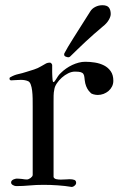

<svg xmlns="http://www.w3.org/2000/svg" viewBox="-20 -723 465 751"><path d="M107.9 -39.1V-306.6Q107.9 -321.3 107.7 -337.6Q107.4 -354 105.7 -368.2Q104 -382.3 100.3 -392.3Q96.7 -402.3 90.3 -405.3Q78.6 -410.6 61.5 -410.6Q50.3 -410.6 40.8 -409.7Q31.2 -408.7 23.4 -408.7Q21 -408.7 19 -410.6Q17.1 -412.6 17.1 -414.6Q17.1 -419.9 20.5 -420.9Q35.6 -429.7 51.3 -433.1Q66.9 -436.5 83.5 -441.9Q98.1 -446.3 113.3 -451.2Q128.4 -456.1 141.1 -463.9Q149.9 -468.3 157.2 -473.1Q164.6 -478 175.8 -478Q178.7 -478 181.4 -474.4Q184.1 -470.7 184.1 -468.8V-441.9Q184.1 -438 184.3 -432.6Q184.6 -427.2 184.8 -421.9Q185.1 -416.5 185.5 -411.9Q186 -407.2 186.5 -405.3Q187 -403.3 188 -402.3L188.5 -401.9Q191.4 -401.9 193.8 -405Q196.3 -408.2 199.5 -413.3Q202.6 -418.5 206.8 -424.8Q210.9 -431.2 217.8 -437.5Q227.1 -446.8 238.5 -454.8Q250 -462.9 262.5 -468.8Q274.9 -474.6 287.8 -478Q300.8 -481.4 313.5 -481.4Q332 -481.4 351.6 -478.3Q371.1 -475.1 387 -467Q402.8 -459 413.1 -444.3Q423.3 -429.7 423.3 -407.2Q423.3 -395 418.2 -384.8Q413.1 -374.5 404.5 -367.2Q396 -359.9 385 -355.7Q374 -351.6 362.3 -351.6Q354.5 -351.6 345.7 -354Q336.9 -356.4 334.5 -359.9Q319.3 -373.5 313.5 -397Q311 -410.2 310.3 -419.2Q309.6 -428.2 306.4 -433.3Q303.2 -438.5 295.9 -440.7Q288.6 -442.9 272.9 -442.9Q260.3 -442.9 246.8 -436.3Q233.4 -429.7 221.9 -419.4Q210.4 -409.2 202.1 -396.7Q193.8 -384.3 192.4 -372.6Q189.9 -361.8 189.7 -349.4Q189.5 -336.9 189.5 -323.7V-30.3Q192.4 -23.9 200.2 -22.2Q208 -20.5 217.8 -20.5Q220.7 -20.5 225.8 -20.8Q231 -21 236.6 -21.2Q242.2 -21.5 246.6 -21.7Q251 -22 252.4 -22Q263.7 -22 270.8 -19.3Q277.8 -16.6 277.8 -7.8Q277.8 -2 272.2 2.9Q266.6 7.8 261.2 8.3Q234.4 3.9 206.3 2Q178.2 0 150.4 0Q121.1 0 95.7 2.4Q70.3 4.9 43 4.9Q37.6 4.9 30.5 1Q23.4 -2.9 23.4 -9.3Q23.4 -13.2 25.9 -16.1Q28.3 -19 32 -20.8Q35.6 -22.5 39.3 -23.4Q43 -24.4 45.4 -24.4Q50.8 -24.4 55.9 -23.9Q61 -23.4 66.9 -22.9Q71.3 -22 76.2 -21.5Q81.1 -21 85.4 -21Q88.4 -21 92 -22.5Q95.7 -23.9 99.4 -26.6Q103 -29.3 105.5 -32.5Q107.9 -35.6 107.9 -39.1ZM413.1 -668Q413.1 -658.2 405.3 -644.8Q397.5 -631.3 381.8 -619.1Q364.7 -605 347.7 -589.8Q330.6 -574.7 314 -559.3Q297.4 -543.9 282.5 -529.3Q267.6 -514.6 254.9 -502.4Q252.4 -500 250.2 -499.5Q248 -499 247.1 -499Q243.2 -499 237.1 -501.5Q231 -503.9 231 -509.3Q231 -510.3 231 -511.7Q231 -513.2 231.9 -514.6Q242.7 -535.6 267.8 -575.2Q293 -614.7 333 -678.2Q339.8 -689.5 352.8 -696Q365.7 -702.6 380.4 -702.6Q398.9 -702.6 406 -693.4Q413.1 -684.1 413.1 -668Z"/></svg>

Font: IM FELL French Canon
Style: Regular
Weight: 400
Designer: Igino Marini
Foundry: Igino Marini,
Version: 3.00